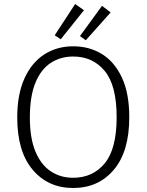

<svg xmlns="http://www.w3.org/2000/svg" viewBox="-20 -927 731 958"><path d="M345 11Q220 11 143 -80Q66 -171 66 -341Q66 -456 102 -535.5Q138 -615 201 -655.5Q264 -696 345 -696Q426 -696 489 -657Q552 -618 588.5 -539.5Q625 -461 625 -342Q625 -171 548 -80Q471 11 345 11ZM345 -40Q443 -40 502.5 -112Q562 -184 562 -342Q562 -501 502.5 -573Q443 -645 345 -645Q282 -645 233 -613Q184 -581 156.5 -513.5Q129 -446 129 -341Q129 -237 157 -170.5Q185 -104 233.5 -72Q282 -40 345 -40ZM283 -731 253 -751 355 -907 399 -876ZM408 -726 379 -747 489 -898 532 -865Z"/></svg>

Font: Trujillo Light
Style: Regular
Weight: 300
Designer: Fira Sans original fonts by bBox Type GmbH, Carrois Corporate GbR, & Edenspiekermann AG / Changes by Cristiano Sobral
Foundry: Fira Sans original fonts by bBox Type GmbH, Carrois Corporate GbR, & Edenspiekermann AG / Changes by Cristiano Sobral
Version: Version 4.301;July 28, 2020;FontCreator 13.0.0.2655 64-bit